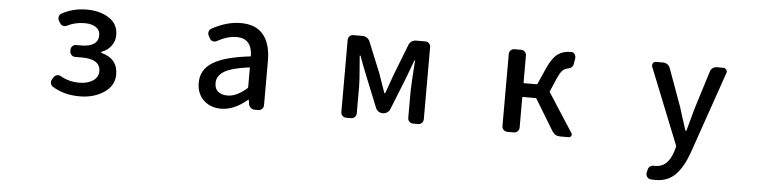

<svg xmlns="http://www.w3.org/2000/svg" viewBox="-47 -802 5094 1273"><g transform="rotate(5 2500.0 -165.5)"><path d="M488.3 12.7Q382.8 12.7 306.6 -35.2Q293.9 -43 292 -57.6Q291 -61.5 291 -64.5Q291 -75.2 296.9 -84L306.6 -99.6Q314.5 -111.3 328.1 -113.8Q341.8 -116.2 353.5 -109.4Q409.2 -77.1 478.5 -77.1Q532.2 -77.1 568.4 -100.6Q604.5 -124 604.5 -164.1Q604.5 -245.1 481.4 -245.1H435.5Q421.9 -245.1 411.6 -255.4Q401.4 -265.6 401.4 -279.3V-289.1Q401.4 -303.7 411.6 -314Q421.9 -324.2 435.5 -324.2H468.8Q525.4 -324.2 554.2 -344.2Q583 -364.3 583 -401.4Q583 -436.5 555.2 -455.1Q527.3 -473.6 480.5 -473.6Q417 -473.6 366.2 -447.3Q353.5 -440.4 339.4 -443.4Q325.2 -446.3 318.4 -459L308.6 -474.6Q301.8 -486.3 304.7 -501Q307.6 -515.6 320.3 -522.5Q394.5 -564.5 486.3 -564.5Q575.2 -564.5 635.3 -525.4Q695.3 -486.3 695.3 -413.1Q695.3 -374 672.4 -341.8Q649.4 -309.6 607.4 -293.9Q605.5 -293 605.5 -290.5Q605.5 -288.1 607.4 -287.1Q717.8 -257.8 717.8 -153.3Q717.8 -78.1 650.4 -32.7Q583 12.7 488.3 12.7Z M1429.7 12.7Q1358.4 12.7 1313 -30.8Q1267.6 -74.2 1267.6 -146.5Q1267.6 -233.4 1345.2 -281.7Q1422.9 -330.1 1592.8 -349.6Q1596.7 -349.6 1596.7 -354.5Q1592.8 -469.7 1492.2 -469.7Q1431.6 -469.7 1362.3 -431.6Q1350.6 -424.8 1336.9 -428.2Q1323.2 -431.6 1316.4 -444.3L1306.6 -461.9Q1299.8 -474.6 1303.2 -488.8Q1306.6 -502.9 1319.3 -509.8Q1418 -564.5 1511.7 -564.5Q1612.3 -564.5 1662.1 -503.9Q1711.9 -443.4 1711.9 -331.1V-35.2Q1711.9 -20.5 1701.7 -10.3Q1691.4 0 1676.8 0H1652.3Q1637.7 0 1626.5 -9.8Q1615.2 -19.5 1612.3 -34.2L1608.4 -61.5Q1607.4 -63.5 1606 -63.5Q1604.5 -63.5 1603.5 -61.5Q1515.6 12.7 1429.7 12.7ZM1464.8 -78.1Q1525.4 -78.1 1593.8 -138.7Q1596.7 -141.6 1596.7 -146.5V-272.5Q1596.7 -276.4 1593.8 -276.4Q1592.8 -276.4 1592.8 -276.4Q1476.6 -261.7 1427.7 -231.9Q1378.9 -202.1 1378.9 -154.3Q1378.9 -115.2 1402.3 -96.7Q1425.8 -78.1 1464.8 -78.1Z M2261.7 0Q2247.1 0 2236.8 -10.3Q2226.6 -20.5 2226.6 -35.2V-515.6Q2226.6 -529.3 2236.8 -539.6Q2247.1 -549.8 2261.7 -549.8H2323.2Q2338.9 -549.8 2352.1 -541Q2365.2 -532.2 2371.1 -517.6L2454.1 -314.5Q2496.1 -194.3 2499 -186.5Q2500 -183.6 2502.4 -183.6Q2504.9 -183.6 2505.9 -186.5Q2507.8 -194.3 2525.4 -241.2Q2543 -288.1 2551.8 -314.5L2630.9 -517.6Q2636.7 -532.2 2649.9 -541Q2663.1 -549.8 2678.7 -549.8H2741.2Q2754.9 -549.8 2765.1 -539.6Q2775.4 -529.3 2775.4 -515.6V-35.2Q2775.4 -20.5 2765.1 -10.3Q2754.9 0 2741.2 0H2706.1Q2692.4 0 2682.1 -10.3Q2671.9 -20.5 2671.9 -35.2V-213.9Q2671.9 -243.2 2683.6 -417Q2683.6 -418.9 2681.6 -418.9Q2679.7 -418.9 2678.7 -417Q2669.9 -391.6 2651.4 -342.8Q2632.8 -293.9 2627.9 -281.2L2548.8 -83Q2543 -68.4 2529.8 -59.6Q2516.6 -50.8 2501 -50.8H2500Q2484.4 -50.8 2471.7 -59.6Q2459 -68.4 2453.1 -83L2373 -281.2Q2336.9 -370.1 2321.3 -417Q2320.3 -418.9 2317.9 -418.9Q2315.4 -418.9 2315.4 -417Q2316.4 -402.3 2320.3 -354Q2324.2 -305.7 2326.7 -271.5Q2329.1 -237.3 2329.1 -213.9V-35.2Q2329.1 -20.5 2318.8 -10.3Q2308.6 0 2293.9 0Z M3591.8 -293Q3589.8 -289.1 3592.8 -285.2L3757.8 -29.3Q3761.7 -24.4 3761.7 -18.6Q3761.7 -14.6 3758.8 -9.8Q3753.9 0 3742.2 0H3685.5Q3651.4 0 3632.8 -29.3L3507.8 -235.4Q3505.9 -239.3 3502 -239.3H3417Q3413.1 -239.3 3413.1 -234.4V-35.2Q3413.1 -20.5 3402.8 -10.3Q3392.6 0 3377.9 0H3334Q3319.3 0 3309.1 -10.3Q3298.8 -20.5 3298.8 -35.2V-515.6Q3298.8 -529.3 3309.1 -539.6Q3319.3 -549.8 3334 -549.8H3377.9Q3392.6 -549.8 3402.8 -539.6Q3413.1 -529.3 3413.1 -515.6V-335Q3413.1 -331.1 3417 -331.1H3500Q3503.9 -331.1 3505.9 -335L3555.7 -447.3Q3586.9 -514.6 3622.1 -539.6Q3657.2 -564.5 3710 -564.5Q3710.9 -564.5 3711.9 -564.5Q3726.6 -563.5 3734.4 -550.8Q3742.2 -538.1 3740.2 -522.5L3733.4 -484.4Q3728.5 -458 3692.4 -452.1Q3674.8 -448.2 3660.6 -433.6Q3646.5 -418.9 3630.9 -383.8Z M4723.6 -547.9Q4736.3 -547.9 4744.1 -537.1Q4749 -530.3 4749 -523.4Q4749 -518.6 4747.1 -514.6L4556.6 35.2Q4521.5 131.8 4471.2 182.1Q4420.9 232.4 4339.8 232.4Q4320.3 232.4 4303.7 230.5Q4290 227.5 4282.7 214.8Q4275.4 202.1 4278.3 187.5L4284.2 165Q4287.1 152.3 4299.3 145Q4311.5 137.7 4326.2 139.6Q4329.1 139.6 4333 139.6Q4413.1 139.6 4447.3 36.1L4457 2.9Q4459 -1 4457 -5.9L4252.9 -515.6Q4252 -519.5 4252 -524.4Q4252 -531.2 4255.9 -537.1Q4262.7 -547.9 4275.4 -547.9H4324.2Q4339.8 -547.9 4352.5 -538.6Q4365.2 -529.3 4370.1 -514.6L4460.9 -264.6Q4466.8 -245.1 4483.4 -192.4Q4500 -139.6 4509.8 -111.3Q4510.7 -109.4 4513.2 -109.4Q4515.6 -109.4 4516.6 -112.3L4558.6 -264.6L4636.7 -514.6Q4640.6 -529.3 4653.3 -538.6Q4666 -547.9 4681.6 -547.9Z"/></g></svg>

Font: Gen Jyuu Gothic L Monospace Medium
Style: Regular
Weight: 500
Designer: [Source Han Sans]
Ryoko NISHIZUKA  (kana & ideographs); Paul D. Hunt (Latin, Greek & Cyrillic); Wenlong ZHANG  (bopomofo
Version: Version 1.002.20150607